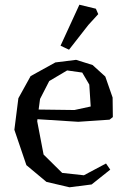

<svg xmlns="http://www.w3.org/2000/svg" viewBox="-20 -775 535 815"><path d="M139 -269 138 -260 165 -119 244 -41 336 -31 430 -81 448 -55 369 8 275 20 177 -3 92 -74 41 -224 58 -358 110 -452 215 -510 303 -521 373 -499 427 -450 458 -361 459 -278 445 -267 312 -258ZM189 -431 150 -355 144 -310 296 -308 365 -323 359 -416 329 -467 265 -476ZM317 -755 387 -738 397 -715 355 -669 273 -564 237 -581Z"/></svg>

Font: Alike Angular
Style: Regular
Weight: 400
Designer: Sveta Sebyakina
Foundry: Cyreal (www.cyreal.org)
Version: Version 1.300; ttfautohint (v1.8.4.7-5d5b)